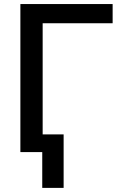

<svg xmlns="http://www.w3.org/2000/svg" viewBox="-20 -747 617 943"><path d="M533.2 -727.1V-632.8H189.5V-86.9H292.5V175.8H187.5V0H80.1V-727.1Z"/></svg>

Font: Interop Med
Style: Regular
Weight: 500
Designer: Rasmus Andersson, Google, Jang Haemin
Foundry: jhaemin
Version: Version 1.007